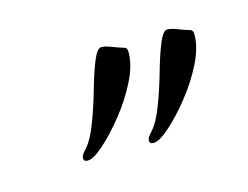

<svg xmlns="http://www.w3.org/2000/svg" viewBox="-37 -613 294 228"><g transform="rotate(-15 110.0 -499.0)"><path d="M130 -436Q125 -436 125 -440Q125 -444 131 -450Q139 -459 146 -477.5Q153 -496 158.5 -515.5Q164 -535 169.5 -548.5Q175 -562 180 -562Q185 -562 192.5 -559Q200 -556 207 -554Q210 -553 210 -548Q210 -532 200.5 -513Q191 -494 177 -476.5Q163 -459 150 -447.5Q137 -436 130 -436ZM49 -436Q44 -436 44 -440Q44 -444 50 -450Q58 -459 65 -477.5Q72 -496 77.5 -515.5Q83 -535 88.5 -548.5Q94 -562 99 -562Q104 -562 111.5 -559Q119 -556 126 -554Q129 -553 129 -548Q129 -532 119.5 -513Q110 -494 96 -476.5Q82 -459 69 -447.5Q56 -436 49 -436Z"/></g></svg>

Font: Comforter
Style: Regular
Weight: 400
Designer: Robert E. Leuschke
Foundry: Robert E. Leuschke
Version: Version 1.013; ttfautohint (v1.8.3)